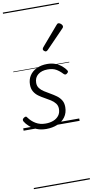

<svg xmlns="http://www.w3.org/2000/svg" viewBox="-151 -1063 780 1617"><g transform="rotate(-10 239.5 -255.0)"><path d="M192 19Q145 19 109.5 4Q74 -11 49.5 -33Q25 -55 13 -76Q8 -84 9.5 -92Q11 -100 20 -106Q30 -113 37 -113.5Q44 -114 50 -104Q74 -70 110 -48.5Q146 -27 194 -27Q231 -27 260.5 -38.5Q290 -50 307.5 -73Q325 -96 325 -130Q325 -157 310 -176.5Q295 -196 271.5 -211Q248 -226 222 -240Q196 -254 172.5 -271Q149 -288 134.5 -312.5Q120 -337 120 -372Q120 -416 141.5 -449Q163 -482 202 -500.5Q241 -519 292 -519Q333 -519 364.5 -506Q396 -493 417.5 -474Q439 -455 450 -438Q455 -430 454 -424Q453 -418 442 -410Q435 -404 428 -405Q421 -406 414 -413Q387 -442 359 -457.5Q331 -473 288 -473Q237 -473 205.5 -448Q174 -423 174 -378Q174 -351 188.5 -332Q203 -313 226.5 -298Q250 -283 276.5 -268Q303 -253 326.5 -236Q350 -219 365 -195Q380 -171 380 -136Q380 -86 354.5 -51Q329 -16 286.5 1.5Q244 19 192 19ZM301 -625Q295 -625 286.5 -632Q278 -639 278 -646Q278 -650 279.5 -654Q281 -658 285 -663L426 -827Q431 -834 435.5 -837Q440 -840 445 -840Q452 -840 460 -835Q468 -830 473.5 -822.5Q479 -815 479 -808Q479 -803 477 -799.5Q475 -796 471 -792L318 -634Q309 -625 301 -625ZM0 490H479V500H0ZM0 -20H479V0H0ZM0 -505H479V-500H0ZM0 -1010H479V-1000H0Z"/></g></svg>

Font: Playwrite AU NSW Guides
Style: Regular
Weight: 400
Designer: Veronika Burian, José Scaglione
Foundry: TypeTogether
Version: Version 1.003